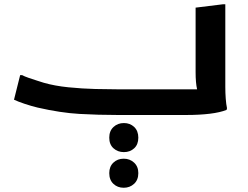

<svg xmlns="http://www.w3.org/2000/svg" viewBox="-20 -542 1168 905"><path d="M75 -188H84Q95 -182 115 -175Q135 -168 154.5 -162Q174 -156 186 -152Q238 -137 303 -130.5Q368 -124 429.5 -122.5Q491 -121 534 -121H909Q902 -152 902 -202V-506L1032 -522H1042V-180Q1042 -160 1042 -132Q1042 -104 1044 -77Q1046 -50 1050 -32L1048 -24Q1018 -12 969.5 -6Q921 0 858 0H534Q444 0 355 -5Q266 -10 157 -35Q128 -42 96.5 -52.5Q65 -63 46 -72ZM564 175Q535 175 515 157Q495 139 495 107Q495 75 515 56.5Q535 38 564 38Q593 38 612.5 56.5Q632 75 632 107Q632 139 612.5 157Q593 175 564 175ZM563 343Q534 343 514.5 324.5Q495 306 495 274Q495 243 514.5 224.5Q534 206 563 206Q592 206 612 224.5Q632 243 632 274Q632 306 612 324.5Q592 343 563 343Z"/></svg>

Font: Kufam SemiBold
Style: Regular
Weight: 600
Designer: Wael Morcos, Artur Schmal
Foundry: Original Type
Version: Version 1.300; ttfautohint (v1.8.3)